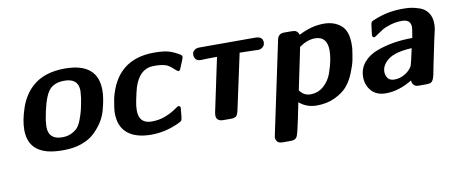

<svg xmlns="http://www.w3.org/2000/svg" viewBox="-61 -721 2747 1162"><g transform="rotate(-10 1312.0 -140.0)"><path d="M68.8 -150.9Q68.8 -209 94.5 -284.4Q120.1 -359.9 173.8 -408.2Q247.1 -474.1 374 -474.1Q576.2 -474.1 576.2 -306.2Q576.2 -280.3 571.5 -251.2Q566.9 -222.2 556.4 -184.1Q545.9 -146 524.4 -113Q502.9 -80.1 472.4 -51.5Q441.9 -22.9 393.6 -5.9Q345.2 11.2 285.2 11.2H273.9Q68.8 11.2 68.8 -150.9ZM204.1 -146Q204.1 -66.9 288.1 -66.9Q320.3 -66.9 344.2 -78.4Q368.2 -89.8 382.6 -105.5Q397 -121.1 408.9 -153.1Q420.9 -185.1 427 -210Q433.1 -234.9 440.9 -280.8Q444.8 -316.9 444.8 -324.2Q444.8 -402.3 358.9 -401.9Q285.6 -401.9 255.9 -351.8Q226.1 -301.8 207 -185.1Q204.1 -151.9 204.1 -146Z M626 -155.8Q626 -181.6 637.7 -244.1Q692.9 -475.1 922.9 -475.1Q979 -475.1 1011.5 -466.1Q1043.9 -457 1080.6 -434.1L1085.9 -429.2L1088.9 -423.8V-418.9Q1087.9 -409.2 1061 -347.2Q1056.2 -339.4 1050.8 -338.9Q1044.9 -338.9 1022.9 -359.4Q1001 -379.9 981 -387.2Q956.1 -396 908.7 -396Q818.8 -396 784.7 -285.2Q778.8 -266.1 766.6 -208Q759.8 -174.8 759.8 -148.9Q759.8 -66.9 837.9 -66.9Q882.8 -66.9 920.9 -81.5Q959 -96.2 982.9 -113Q1006.8 -129.9 1011.7 -130.9H1014.6Q1024.4 -127 1024.9 -118.2Q1024.9 -112.3 1019 -59.1Q1017.1 -43.9 1012.5 -39.6Q1007.8 -35.2 990.7 -26.9Q907.7 11.2 822.8 11.2Q727.5 11.2 676.8 -30.8Q626 -72.8 626 -155.8Z M1154.8 -418.9Q1154.8 -426.8 1156.7 -433.8Q1158.7 -440.9 1169.7 -449.5Q1180.7 -458 1199.7 -458H1540.5Q1588.4 -458 1588.4 -421.9Q1588.4 -414.1 1585.9 -406.5Q1583.5 -398.9 1573 -390.4Q1562.5 -381.8 1545.4 -381.8Q1542.5 -381.8 1536.1 -382.3Q1529.8 -382.8 1525.4 -382.8H1524.4L1433.6 -384.8L1360.4 -44.9Q1357.4 -33.7 1356.4 -29.8Q1355.5 -25.9 1352.1 -18.6Q1348.6 -11.2 1344.5 -8.1Q1340.3 -4.9 1332 -2.4Q1323.7 0 1312.5 0H1266.6Q1222.7 0 1222.7 -37.1Q1222.7 -42 1224.6 -54.2L1294.4 -383.8Q1260.3 -383.8 1237.8 -383.3Q1215.3 -382.8 1207.5 -382.3Q1199.7 -381.8 1196.8 -381.8Q1172.9 -381.8 1163.8 -393.8Q1154.8 -405.8 1154.8 -418.9Z M1554.2 158.2Q1554.2 157.2 1557.1 142.1L1676.3 -420.9Q1683.1 -458 1720.2 -458H1760.3Q1762.2 -458 1771.7 -457.5Q1781.2 -457 1786.9 -455.6Q1792.5 -454.1 1799.8 -447.5Q1807.1 -440.9 1810.5 -428.2Q1888.7 -469.2 1965.3 -469.2Q2027.3 -469.2 2068.8 -435.1Q2110.4 -400.9 2110.4 -318.8L2109.4 -293Q2104.5 -253.9 2098.4 -222.9Q2092.3 -191.9 2073.2 -145Q2054.2 -98.1 2027.3 -67.1Q2000.5 -36.1 1951.4 -12.5Q1902.3 11.2 1838.4 11.2Q1776.4 11.2 1731.4 -27.8Q1722.7 14.2 1710.4 75.2Q1693.4 159.2 1684.3 177Q1675.3 194.8 1646.5 194.8H1597.2Q1572.3 194.8 1563.2 183.1Q1554.2 171.4 1554.2 158.2ZM1746.6 -98.1Q1772.5 -62 1812.5 -62Q1859.4 -62 1893.8 -92Q1928.2 -122.1 1943.8 -166Q1959.5 -210 1965.8 -243.9Q1972.2 -277.8 1972.2 -303.2Q1972.2 -391.1 1897.5 -391.1Q1849.6 -391.1 1800.3 -356Z M2144 -108.9Q2144 -160.6 2175.5 -198.2Q2207 -235.8 2259 -254.9Q2311 -273.9 2365 -282.5Q2418.9 -291 2478 -291Q2487.8 -344.2 2487.8 -356Q2487.8 -403.8 2434.1 -403.8Q2397 -403.8 2362.5 -393.3Q2328.1 -382.8 2309.1 -370.8Q2290 -358.9 2273.9 -347.4Q2257.8 -335.9 2253.9 -335Q2240.7 -335 2240.7 -351.1Q2240.7 -357.9 2248 -409.2Q2250 -425.3 2253.9 -429.7Q2257.8 -434.1 2272.9 -439.9Q2356 -475.1 2447.8 -475.1H2458Q2481 -475.1 2502.4 -472.2Q2523.9 -469.2 2554.9 -458.7Q2585.9 -448.2 2605 -421.1Q2624 -394 2624 -354Q2624 -342.8 2624 -341.8Q2624 -340.8 2623 -332Q2622.1 -323.2 2621.1 -318.6Q2620.1 -314 2616 -295.4Q2611.8 -276.9 2607.4 -257.3Q2603 -237.8 2595 -197.5Q2586.9 -157.2 2576.7 -109.9Q2574.7 -100.1 2571.8 -85.4Q2568.8 -70.8 2567.9 -64.5Q2566.9 -58.1 2564.5 -48.1Q2562 -38.1 2560.5 -33.4Q2559.1 -28.8 2556.4 -22.5Q2553.7 -16.1 2551.3 -13.7Q2548.8 -11.2 2545.4 -7.6Q2542 -3.9 2537.4 -2.9Q2532.7 -2 2527.3 -1Q2522 0 2514.6 0H2466.8Q2428.7 0 2425.8 -39.1Q2344.7 10.7 2263.7 11.2Q2206.5 11.2 2175.3 -23.9Q2144 -59.1 2144 -108.9ZM2275.9 -118.2Q2275.9 -97.2 2287.8 -79.6Q2299.8 -62 2329.1 -62Q2362.3 -62 2393.1 -80.1Q2423.8 -98.1 2439 -126Q2442.9 -133.8 2463.9 -231Q2362.8 -226.1 2319.3 -193.1Q2275.9 -160.2 2275.9 -118.2Z"/></g></svg>

Font: CMU Sans Serif
Style: BoldOblique
Weight: 700
Italic angle: -12°
Version: Version 0.7.0